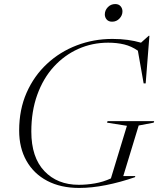

<svg xmlns="http://www.w3.org/2000/svg" viewBox="-20 -917 784 947"><path d="M368.5 -5.5Q407.5 -5.5 448.2 -12.5Q489 -19.5 527 -37L606 -296.5L508 -312L510.5 -319.5H740.5L738 -312L664 -298L588 -48.5H647.5L645.5 -43Q573 -18 502.8 -4Q432.5 10 370.5 10Q279.5 10 213 -25Q146.5 -60 110.5 -123.8Q74.5 -187.5 74.5 -273Q74.5 -376.5 111.2 -459.8Q148 -543 211.8 -602.2Q275.5 -661.5 358.5 -693.2Q441.5 -725 534.5 -725Q576 -725 610.2 -720.2Q644.5 -715.5 675.5 -706.5L713.5 -740.5H717L698.5 -505.5H688.5L660 -667Q628.5 -689 592.5 -697.8Q556.5 -706.5 513.5 -706.5Q435 -706.5 366.2 -675.8Q297.5 -645 245.2 -587.8Q193 -530.5 163.8 -449.5Q134.5 -368.5 134.5 -268Q134.5 -141 198.8 -73.2Q263 -5.5 368.5 -5.5ZM533 -810Q515.5 -810 506.2 -820.8Q497 -831.5 497 -846Q497 -866 511.8 -881.5Q526.5 -897 548.5 -897Q565.5 -897 574.8 -886.2Q584 -875.5 584 -861Q584 -841 569.2 -825.5Q554.5 -810 533 -810Z"/></svg>

Font: Newsreader 72pt Light
Style: Italic
Weight: 300
Italic angle: -17°
Designer: Hugues Gentile
Foundry: Production Type
Version: Version 1.003; ttfautohint (v1.8.3)